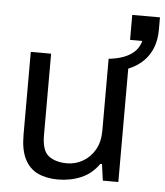

<svg xmlns="http://www.w3.org/2000/svg" viewBox="-53 -770 711 828"><g transform="rotate(5 303.0 -355.5)"><path d="M228 12Q178 12 141 -5.5Q104 -23 84 -62.5Q64 -102 64 -167V-526H152V-173Q152 -106 182 -83.5Q212 -61 261 -61Q298 -61 330 -79.5Q362 -98 381.5 -132Q401 -166 401 -215V-526H489V0H422L412 -71H405Q374 -27 328 -7.5Q282 12 228 12ZM404 -470V-526Q473 -534 508.5 -565Q544 -596 544 -655L606 -669Q606 -585 555 -533.5Q504 -482 404 -470ZM486 -615V-723H606V-669L565 -615Z"/></g></svg>

Font: Archivo VF Beta
Style: Regular
Weight: 400
Designer: Hector Gatti
Foundry: Omnibus-Type
Version: Version 1.002